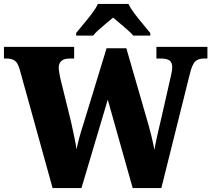

<svg xmlns="http://www.w3.org/2000/svg" viewBox="-26 -951 1069 971"><path d="M73 -602Q64 -633 49 -644Q34 -655 7 -655H-6V-714H349V-655H327Q271 -655 271 -608Q271 -600 274.5 -579Q278 -558 282 -543L333 -336Q340 -304 348.5 -264.5Q357 -225 361 -196Q367 -225 375 -254.5Q383 -284 395 -321L513 -707H613L715 -354Q729 -307 739 -266Q749 -225 755 -193Q760 -225 771 -273Q782 -321 792 -363L832 -539Q836 -556 840.5 -577Q845 -598 845 -610Q845 -635 831.5 -645Q818 -655 787 -655H765V-714H1023V-655H1005Q977 -655 961.5 -640.5Q946 -626 934 -577L790 0H645L519 -447L386 0H240ZM359 -784Q374 -803 396 -829Q418 -855 438.5 -882Q459 -909 469 -931H624Q634 -909 654.5 -882Q675 -855 697 -829Q719 -803 734 -784V-771H648Q640 -781 621 -798Q602 -815 581 -832.5Q560 -850 546 -862Q531 -850 511 -833Q491 -816 472.5 -799.5Q454 -783 445 -771H359Z"/></svg>

Font: Noto Serif Armenian SemiCondensed Black
Style: Regular
Weight: 900
Width: 4
Designer: Monotype Design Team
Foundry: Monotype Imaging Inc.
Version: Version 2.008; ttfautohint (v1.8.4.7-5d5b)